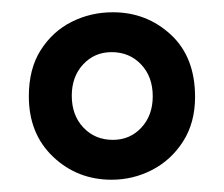

<svg xmlns="http://www.w3.org/2000/svg" viewBox="-20 -690 365 313"><path d="M162 -397Q106 -397 66.5 -434.5Q27 -472 27 -533Q27 -578 46.5 -608.5Q66 -639 97 -654.5Q128 -670 164 -670Q219 -670 258.5 -633.5Q298 -597 298 -532Q298 -490 278.5 -459.5Q259 -429 228 -413Q197 -397 162 -397ZM164 -462Q192 -462 210.5 -482Q229 -502 229 -533Q229 -565 210 -585Q191 -605 162 -605Q134 -605 115.5 -585Q97 -565 97 -534Q97 -502 116 -482Q135 -462 164 -462Z"/></svg>

Font: Bricolage Grotesque 10pt Condensed
Style: Regular
Weight: 400
Width: 3
Designer: Mathieu Triay
Foundry: Atelier Triay
Version: Version 1.000; ttfautohint (v1.8.4.7-5d5b);gftools[0.9.29]